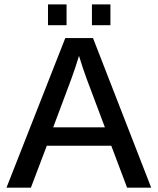

<svg xmlns="http://www.w3.org/2000/svg" viewBox="-20 -863 726 883"><path d="M195.3 -192.9 122.1 0H9.8L280.3 -688H407.7L675.3 0H564.5L491.7 -192.9ZM343.3 -606Q335.9 -581.1 325.4 -549.6Q314.9 -518.1 307.1 -497.6L224.6 -277.3H462.4L378.4 -501Q371.6 -519 362.3 -546.6Q353 -574.2 343.3 -606ZM487.8 -842.8V-747.1H402.8V-842.8ZM286.1 -842.8V-747.1H200.7V-842.8Z"/></svg>

Font: Arimo Medium
Style: Regular
Weight: 500
Designer: Steve Matteson
Foundry: Monotype Imaging Inc.
Version: Version 1.33